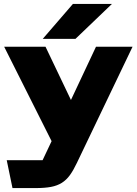

<svg xmlns="http://www.w3.org/2000/svg" viewBox="-20 -744 696 978"><path d="M43.6 214 14.3 72.1H196.9Q196.9 72.1 196.9 72.1Q196.9 72.1 196.9 72.1L242.8 -25L1.3 -505.8H211.9L341.4 -234.7L468.9 -505.8H655.1L371.4 86.3Q353.9 123.3 336.1 148Q318.3 172.6 295 187.3Q271.7 201.9 239.9 208Q208.1 214 162.7 214ZM197.8 -546.1 351.4 -724H550.2L364.5 -546.1Z"/></svg>

Font: Science Gothic
Style: Regular
Weight: 400
Designer: Thomas Phinney, Vassil Kateliev, Brandon Buerkle
Foundry: Font Detective LLC
Version: Version 1.018